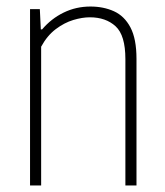

<svg xmlns="http://www.w3.org/2000/svg" viewBox="-20 -568 505 588"><path d="M72 0V-540H102L105 -478H109Q137 -511 175 -529.5Q213 -548 257 -548Q297 -548 329 -533.5Q361 -519 379.5 -484Q398 -449 398 -388V0H364V-387Q364 -460 334 -487.5Q304 -515 255 -515Q232 -515 204.5 -506.8Q177 -498.5 150.8 -478.8Q124.5 -459 106 -425V0Z"/></svg>

Font: Encode Sans Condensed Condensed Thin
Style: Regular
Weight: 100
Width: 3
Designer: Multiple Designers
Foundry: Impallari Type
Version: Version 3.000; ttfautohint (v1.8.3) -l 8 -r 50 -G 200 -x 14 